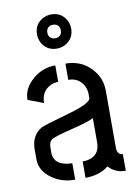

<svg xmlns="http://www.w3.org/2000/svg" viewBox="-86 -820 629 876"><g transform="rotate(-10 228.5 -382.0)"><path d="M133.8 -683.6Q133.8 -730.5 173.8 -752.9Q192.4 -762.7 212.9 -762.7Q259.8 -762.7 282.2 -722.7Q292 -704.1 292 -683.6Q292 -636.7 252 -614.3Q233.4 -604.5 212.9 -604.5Q166 -604.5 143.6 -644.5Q133.8 -663.1 133.8 -683.6ZM181.6 -683.6Q181.6 -660.2 203.1 -653.3Q209 -652.3 212.9 -652.3Q236.3 -652.3 243.2 -673.8Q244.1 -679.7 244.1 -683.6Q244.1 -707 222.7 -713.9Q216.8 -714.8 212.9 -714.8Q189.5 -714.8 182.6 -693.4Q181.6 -687.5 181.6 -683.6ZM32.2 -123Q32.2 -69.3 85 -32.2Q129.9 -1 190.4 -1V-77.1Q105.5 -79.1 104.5 -141.6V-168Q105.5 -189.5 116.2 -199.2Q127.9 -210 220.7 -232.4Q293 -250 318.4 -263.7V-151.4Q318.4 -87.9 256.8 -78.1Q247.1 -77.1 238.3 -77.1V-1Q306.6 -2 345.7 -35.2Q376 -1 424.8 -1V-78.1Q399.4 -80.1 398.4 -110.4V-377.9Q398.4 -440.4 350.6 -487.3Q305.7 -530.3 238.3 -530.3V-455.1Q284.2 -455.1 306.6 -418Q318.4 -398.4 318.4 -375V-356.4Q318.4 -332 202.1 -299.8Q97.7 -270.5 82 -262.7Q32.2 -233.4 32.2 -169.9ZM39.1 -397.5 111.3 -370.1Q111.3 -424.8 156.2 -446.3Q172.9 -454.1 191.4 -454.1V-530.3Q124 -530.3 76.2 -481.4Q39.1 -444.3 39.1 -397.5Z"/></g></svg>

Font: Post No Bills Jaffna SemiBold
Style: Regular
Weight: 600
Designer: Kosala Senevirathne, Siva Puranthara, Lasantha Premarathna, Tharique Azeez
Foundry: Mooniak
Version: Version 1.220 ; ttfautohint (v1.6)